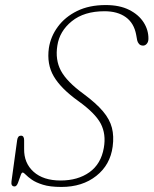

<svg xmlns="http://www.w3.org/2000/svg" viewBox="-20 -730 608 760"><path d="M223 10Q178 10 150 1.2Q122 -7.5 106 -18.8Q90 -30 82 -38.5Q74 -47 69.5 -47Q65 -47 60.8 -33.2Q56.5 -19.5 51 -5.8Q45.5 8 38 8Q22.5 8 25.5 -12.5L48 -176Q50.5 -193 63 -193Q75.5 -193 75.5 -175V-141Q74.5 -84.5 113 -50Q151.5 -15.5 220 -15.5Q288 -15.5 334 -48.2Q380 -81 391 -145Q400.5 -199 378.8 -240.5Q357 -282 290 -330Q221 -379.5 192.8 -427.8Q164.5 -476 173.5 -540Q180.5 -585.5 209 -624.2Q237.5 -663 285.2 -686.5Q333 -710 398.5 -710Q453.5 -710 491.2 -691Q529 -672 548.5 -641.5Q568 -611 567.5 -576.5Q567.5 -564.5 561.2 -557Q555 -549.5 546.5 -549.5Q536 -549.5 530.2 -556.2Q524.5 -563 523 -570.5L519 -592.5Q510.5 -638.5 478 -662Q445.5 -685.5 393.5 -685.5Q313 -685.5 264.2 -646Q215.5 -606.5 207 -549.5Q198 -493.5 221.2 -450Q244.5 -406.5 310.5 -358.5Q360.5 -321.5 387.5 -289.5Q414.5 -257.5 423 -224.2Q431.5 -191 426 -150Q416.5 -77.5 361.2 -33.8Q306 10 223 10Z"/></svg>

Font: Fraunces 72pt SuperSoft Thin
Style: Italic
Weight: 100
Italic angle: -16°
Version: Version 1.000;[b76b70a41]